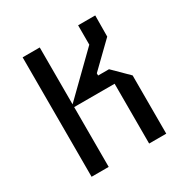

<svg xmlns="http://www.w3.org/2000/svg" viewBox="-159 -827 935 962"><g transform="rotate(-30 309.0 -345.5)"><path d="M531 0H432V-346H198V0H99V-691H198V-362L420 -579V-691H519L518 -569L381 -436V-423H444L531 -337Z"/></g></svg>

Font: Iceberg
Style: Regular
Weight: 400
Designer: Victor Kharyk
Foundry: Cyreal (www.cyreal.org)
Version: Version 1.002